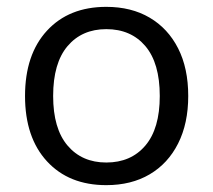

<svg xmlns="http://www.w3.org/2000/svg" viewBox="-20 -531 621 560"><path d="M290 9Q181 9 117 -60.5Q53 -130 53 -251Q53 -372 117 -441.5Q181 -511 290 -511Q363 -511 416.5 -479.5Q470 -448 499.5 -390Q529 -332 529 -251Q529 -171 499.5 -112.5Q470 -54 416.5 -22.5Q363 9 290 9ZM290 -57Q362 -57 404 -106.5Q446 -156 446 -251Q446 -347 404 -396.5Q362 -446 290 -446Q219 -446 177 -396.5Q135 -347 135 -251Q135 -156 177 -106.5Q219 -57 290 -57Z"/></svg>

Font: Mulish
Style: Regular
Weight: 400
Designer: Vernon Adams
Foundry: Vernon Adams
Version: Version 3.603; ttfautohint (v1.8.3)